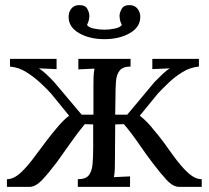

<svg xmlns="http://www.w3.org/2000/svg" viewBox="-20 -730 815 750"><path d="M7 0V-30Q33 -30 60.5 -55Q88 -80 121 -126Q141 -153 163.5 -182.5Q186 -212 208.5 -238Q231 -264 250 -278L179 -365Q162 -384 137 -407Q112 -430 82.5 -448.5Q53 -467 19 -470V-500H201V-460L132 -463Q146 -454 160.5 -440.5Q175 -427 191 -410L299 -282H345V-394Q345 -414 345.5 -429.5Q346 -445 349 -462L286 -459V-500H490V-470Q460 -470 447.5 -454.5Q435 -439 433 -411.5Q431 -384 431 -348L430 -282H477L584 -410Q601 -427 615 -440.5Q629 -454 643 -463L575 -460V-500H757V-470Q723 -467 693 -448.5Q663 -430 639 -407Q615 -384 597 -365L526 -278Q554 -257 582 -221Q601 -199 619.5 -174Q638 -149 654 -126Q687 -80 714.5 -55Q742 -30 768 -30V0H680Q656 0 631 -27Q606 -54 575 -95Q550 -128 521.5 -169.5Q493 -211 464 -245L430 -244L429 -106Q429 -86 428.5 -70.5Q428 -55 425 -38L488 -41V0H284V-30Q315 -30 327 -45.5Q339 -61 341.5 -88.5Q344 -116 344 -152V-244L311 -245Q283 -211 254 -169.5Q225 -128 201 -95Q170 -54 144.5 -27Q119 0 95 0ZM388 -577Q330 -577 289 -600.5Q248 -624 248 -664Q248 -682 258 -695.5Q268 -709 287 -710Q313 -711 321 -695.5Q329 -680 329 -669Q329 -650 320 -633Q325 -623 346.5 -618.5Q368 -614 388 -614Q408 -614 429 -618.5Q450 -623 456 -633Q451 -641 449 -651Q447 -661 447 -669Q447 -680 455.5 -695.5Q464 -711 489 -710Q507 -709 517.5 -695.5Q528 -682 528 -664Q528 -624 487 -600.5Q446 -577 388 -577Z"/></svg>

Font: Lora
Style: Regular
Weight: 400
Designer: Olga Karpushina, Alexei Vanyashin (Cyrillic)
Foundry: Cyreal
Version: Version 3.005; ttfautohint (v1.8.4.7-5d5b)